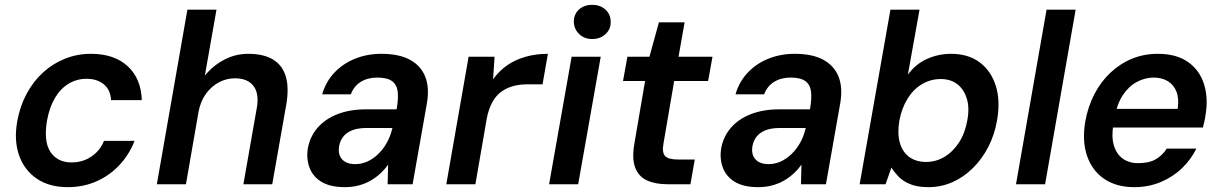

<svg xmlns="http://www.w3.org/2000/svg" viewBox="-20 -760 5036 792"><path d="M259 12Q184 12 132.5 -22.5Q81 -57 59 -118.5Q37 -180 51 -259Q62 -321 89.5 -372.5Q117 -424 157.5 -461Q198 -498 248.5 -518Q299 -538 355 -538Q451 -538 506.5 -487Q562 -436 565 -347H438Q436 -389 408.5 -412Q381 -435 337 -435Q297 -435 263.5 -415Q230 -395 207 -356.5Q184 -318 174 -263Q167 -222 170 -189.5Q173 -157 187 -135Q201 -113 223 -101.5Q245 -90 275 -90Q306 -90 331.5 -100.5Q357 -111 377.5 -131Q398 -151 409 -179H535Q513 -122 472 -78.5Q431 -35 377 -11.5Q323 12 259 12Z M627 0 753 -720H873L825 -448Q858 -489 904.5 -513.5Q951 -538 1004 -538Q1068 -538 1107 -514Q1146 -490 1159.5 -442.5Q1173 -395 1160 -324L1103 0H984L1039 -313Q1050 -373 1026 -405Q1002 -437 949 -437Q914 -437 883 -420.5Q852 -404 829.5 -373Q807 -342 799 -299L747 0Z M1403 12Q1342 12 1306 -10Q1270 -32 1256.5 -69Q1243 -106 1250 -149Q1259 -197 1290 -233Q1321 -269 1372 -289Q1423 -309 1491 -309H1616Q1624 -353 1620.5 -382Q1617 -411 1597 -425.5Q1577 -440 1536 -440Q1497 -440 1468.5 -422.5Q1440 -405 1427 -371H1309Q1324 -423 1359.5 -460.5Q1395 -498 1445 -518Q1495 -538 1553 -538Q1626 -538 1671 -513.5Q1716 -489 1734 -444Q1752 -399 1741 -334L1682 0H1579L1581 -81Q1567 -61 1548.5 -44Q1530 -27 1508 -14.5Q1486 -2 1459.5 5Q1433 12 1403 12ZM1445 -83Q1472 -83 1496 -94Q1520 -105 1540.5 -125Q1561 -145 1575.5 -171Q1590 -197 1597 -226L1599 -232H1491Q1456 -232 1432.5 -222.5Q1409 -213 1396 -196.5Q1383 -180 1379 -158Q1373 -123 1391 -103Q1409 -83 1445 -83Z M1821 0 1913 -526H2020L2014 -433Q2039 -468 2072.5 -491Q2106 -514 2148.5 -526Q2191 -538 2240 -538L2218 -412H2151Q2124 -412 2097.5 -405Q2071 -398 2049 -382.5Q2027 -367 2011.5 -339.5Q1996 -312 1988 -272L1941 0Z M2245 0 2338 -526H2458L2365 0ZM2423 -599Q2390 -599 2369 -619.5Q2348 -640 2347 -670Q2347 -701 2368 -720.5Q2389 -740 2423 -740Q2456 -740 2477.5 -720.5Q2499 -701 2499 -670Q2500 -640 2478 -619.5Q2456 -599 2423 -599Z M2734 0Q2683 0 2648.5 -16Q2614 -32 2600 -69Q2586 -106 2597 -169L2641 -426H2550L2568 -526H2659L2698 -668H2804L2779 -526H2919L2901 -426H2761L2717 -169Q2710 -131 2723.5 -116.5Q2737 -102 2777 -102H2846L2828 0Z M3108 12Q3047 12 3011 -10Q2975 -32 2961.5 -69Q2948 -106 2955 -149Q2964 -197 2995 -233Q3026 -269 3077 -289Q3128 -309 3196 -309H3321Q3329 -353 3325.5 -382Q3322 -411 3302 -425.5Q3282 -440 3241 -440Q3202 -440 3173.5 -422.5Q3145 -405 3132 -371H3014Q3029 -423 3064.5 -460.5Q3100 -498 3150 -518Q3200 -538 3258 -538Q3331 -538 3376 -513.5Q3421 -489 3439 -444Q3457 -399 3446 -334L3387 0H3284L3286 -81Q3272 -61 3253.5 -44Q3235 -27 3213 -14.5Q3191 -2 3164.5 5Q3138 12 3108 12ZM3150 -83Q3177 -83 3201 -94Q3225 -105 3245.5 -125Q3266 -145 3280.5 -171Q3295 -197 3302 -226L3304 -232H3196Q3161 -232 3137.5 -222.5Q3114 -213 3101 -196.5Q3088 -180 3084 -158Q3078 -123 3096 -103Q3114 -83 3150 -83Z M3810 12Q3764 12 3734 -0.5Q3704 -13 3686 -32Q3668 -51 3657 -69L3633 0H3526L3653 -720H3773L3725 -452Q3757 -496 3804 -517Q3851 -538 3903 -538Q3974 -538 4021 -503Q4068 -468 4087.5 -406.5Q4107 -345 4093 -265Q4083 -205 4057 -154.5Q4031 -104 3993 -66.5Q3955 -29 3908.5 -8.5Q3862 12 3810 12ZM3800 -92Q3841 -92 3876 -113Q3911 -134 3936 -172.5Q3961 -211 3970 -263Q3980 -315 3968 -353.5Q3956 -392 3928.5 -413Q3901 -434 3861 -434Q3819 -434 3783.5 -413Q3748 -392 3724 -353.5Q3700 -315 3690 -263Q3681 -211 3691.5 -172.5Q3702 -134 3730 -113Q3758 -92 3800 -92Z M4171 0 4297 -720H4417L4291 0Z M4659 12Q4585 12 4535 -22Q4485 -56 4464 -117.5Q4443 -179 4457 -260Q4468 -321 4494.5 -372Q4521 -423 4561 -460.5Q4601 -498 4650 -518Q4699 -538 4756 -538Q4833 -538 4881 -504Q4929 -470 4947 -411.5Q4965 -353 4952 -280Q4951 -270 4948 -259Q4945 -248 4942 -234H4539L4553 -311H4838Q4844 -353 4833 -381.5Q4822 -410 4797.5 -425Q4773 -440 4739 -440Q4703 -440 4669.5 -422Q4636 -404 4612 -368Q4588 -332 4578 -277L4573 -248Q4564 -197 4574.5 -161Q4585 -125 4611 -106Q4637 -87 4675 -87Q4720 -87 4747.5 -103Q4775 -119 4793 -147H4915Q4893 -102 4855.5 -66Q4818 -30 4768 -9Q4718 12 4659 12Z"/></svg>

Font: DM Sans 9pt SemiBold
Style: Italic
Weight: 600
Italic angle: -10°
Version: Version 4.004;gftools[0.9.30]